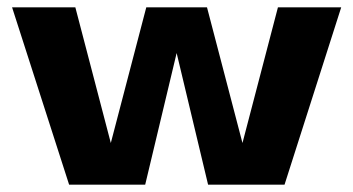

<svg xmlns="http://www.w3.org/2000/svg" viewBox="-20 -505 966 525"><path d="M740 -485H913L758 0H549L463 -360L377 0H169L13 -485H186L283 -114L380 -485H546L643 -114Z"/></svg>

Font: Sarpanch ExtraBold
Style: Regular
Weight: 800
Designer: Manushi Parikh (Devanagari and Latin), Jyotish Sonowal (Devanagari)
Foundry: Indian Type Foundry
Version: Version 2.004;PS 1.0;hotconv 1.0.78;makeotf.lib2.5.61930; tt